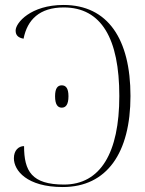

<svg xmlns="http://www.w3.org/2000/svg" viewBox="-20 -744 584 774"><path d="M233 10C411 10 506 -128 506 -357C506 -586 415 -724 236 -724C104 -724 43 -652 43 -621C43 -602 53 -592 75 -588C90 -665 140 -714 237 -714C389 -714 461 -588 461 -357C461 -128 385 0 238 0C108 0 77 -54 77 -155C55 -155 36 -138 36 -106C36 -57 88 10 233 10ZM229 -310C245 -310 256 -322 256 -356C256 -389 245 -400 229 -400C213 -400 202 -389 202 -356C202 -322 213 -310 229 -310Z"/></svg>

Font: Noto Serif Display ExtraLight
Style: Regular
Weight: 200
Designer: Monotype Design Team
Foundry: Monotype Imaging Inc.
Version: Version 2.009